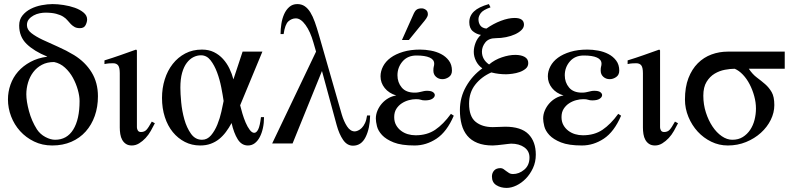

<svg xmlns="http://www.w3.org/2000/svg" viewBox="-20 -703 3885 941"><path d="M211 -426Q147 -452 110.5 -487.5Q74 -523 74 -578Q74 -607 90 -627Q106 -647 130.5 -659.5Q155 -672 184 -677.5Q213 -683 238 -683Q262 -683 291.5 -678.5Q321 -674 346.5 -665Q372 -656 389.5 -641.5Q407 -627 407 -608Q407 -595 399.5 -580Q392 -565 372 -565Q356 -565 346 -570.5Q336 -576 327.5 -584.5Q319 -593 311 -603Q303 -613 289.5 -621.5Q276 -630 255 -635.5Q234 -641 202 -641Q190 -641 174.5 -638Q159 -635 145 -627.5Q131 -620 121.5 -608.5Q112 -597 112 -580Q112 -558 133.5 -541Q155 -524 189 -508Q223 -492 264 -474Q305 -456 343 -433Q398 -399 429 -348.5Q460 -298 460 -231Q460 -179 444.5 -135Q429 -91 400 -58.5Q371 -26 329.5 -8Q288 10 236 10Q187 10 147 -9.5Q107 -29 78.5 -60.5Q50 -92 34.5 -132.5Q19 -173 19 -216Q19 -253 31.5 -288.5Q44 -324 68.5 -352Q93 -380 129 -399.5Q165 -419 211 -425ZM370 -208Q370 -232 361.5 -262.5Q353 -293 337.5 -321.5Q322 -350 298.5 -371.5Q275 -393 245 -399Q211 -399 185.5 -385.5Q160 -372 143 -349.5Q126 -327 117.5 -298.5Q109 -270 109 -241Q109 -207 122 -158.5Q135 -110 161 -69Q177 -45 202.5 -31.5Q228 -18 250 -18Q308 -18 339 -68Q370 -118 370 -208Z M739 -99Q730 -81 719 -61.5Q708 -42 693.5 -26.5Q679 -11 662 -0.5Q645 10 626 10Q609 10 597.5 2.5Q586 -5 579 -17.5Q572 -30 569.5 -46Q567 -62 567 -78V-344Q567 -372 559 -382.5Q551 -393 534 -393Q527 -393 516.5 -392.5Q506 -392 492 -389V-407Q531 -419 569.5 -432.5Q608 -446 647 -460L651 -456V-79Q651 -71 655.5 -63.5Q660 -56 671 -56Q687 -56 697 -66Q707 -76 724 -107Z M1274 -129Q1274 -100 1268.5 -75Q1263 -50 1253 -31Q1243 -12 1228.5 -1Q1214 10 1195 10Q1164 10 1145 -20.5Q1126 -51 1115 -100Q1102 -76 1087 -56Q1072 -36 1054 -21.5Q1036 -7 1013 1.5Q990 10 961 10Q920 10 886 -7.5Q852 -25 827 -55.5Q802 -86 788 -129Q774 -172 774 -223Q774 -271 787.5 -314Q801 -357 826.5 -389.5Q852 -422 888 -441Q924 -460 970 -460Q1003 -460 1028.5 -447.5Q1054 -435 1073 -414Q1092 -393 1104.5 -367Q1117 -341 1124 -314L1169 -450H1266L1157 -187Q1161 -170 1168 -146.5Q1175 -123 1184 -102Q1193 -81 1204 -66.5Q1215 -52 1226 -52Q1237 -52 1245.5 -69Q1254 -86 1259 -129ZM1076 -208Q1072 -236 1064.5 -274.5Q1057 -313 1044 -348Q1031 -383 1012 -407.5Q993 -432 965 -432Q946 -432 928 -423Q910 -414 895.5 -395Q881 -376 872.5 -346Q864 -316 864 -273Q864 -245 868 -202Q872 -159 883.5 -118Q895 -77 916 -47.5Q937 -18 970 -18Q996 -18 1014.5 -40Q1033 -62 1045.5 -93Q1058 -124 1065 -156Q1072 -188 1076 -208Z M1794 -137Q1793 -74 1772 -31.5Q1751 11 1710 11Q1681 11 1661.5 -17.5Q1642 -46 1630 -90L1558 -355L1414 0H1314L1529 -450L1516 -495Q1501 -548 1477.5 -580.5Q1454 -613 1430 -613Q1410 -613 1393.5 -598.5Q1377 -584 1370 -536H1355Q1355 -560 1359 -586Q1363 -612 1372.5 -633.5Q1382 -655 1398 -669Q1414 -683 1437 -683Q1458 -683 1473.5 -672.5Q1489 -662 1501 -642.5Q1513 -623 1523 -595Q1533 -567 1543 -532L1655 -142Q1665 -108 1681 -83.5Q1697 -59 1719 -59Q1725 -59 1734.5 -63Q1744 -67 1753 -76Q1762 -85 1769 -100Q1776 -115 1779 -137Z M2009 -639Q2014 -650 2022.5 -656Q2031 -662 2047 -662Q2057 -662 2067 -655Q2077 -648 2077 -633Q2077 -624 2069.5 -613Q2062 -602 2050 -588L1984 -507H1950ZM2204 -136Q2170 -57 2119.5 -23.5Q2069 10 2012 10Q1947 10 1909.5 -5Q1872 -20 1852.5 -41Q1833 -62 1827.5 -84.5Q1822 -107 1822 -122Q1822 -142 1830 -161Q1838 -180 1851.5 -195.5Q1865 -211 1883 -221.5Q1901 -232 1922 -235Q1886 -246 1865.5 -271.5Q1845 -297 1845 -329Q1845 -354 1857.5 -378Q1870 -402 1894.5 -420Q1919 -438 1955.5 -449Q1992 -460 2039 -460Q2064 -460 2091.5 -455Q2119 -450 2142 -438Q2165 -426 2180 -406Q2195 -386 2195 -357Q2195 -336 2180 -325.5Q2165 -315 2148 -315Q2130 -315 2117 -326.5Q2104 -338 2104 -357Q2104 -371 2106 -377Q2108 -383 2108 -391Q2108 -411 2085.5 -421Q2063 -431 2021 -431Q1978 -431 1953 -402Q1928 -373 1928 -334Q1928 -299 1949 -274Q1970 -249 2012 -249Q2023 -249 2030.5 -250.5Q2038 -252 2044.5 -253.5Q2051 -255 2057.5 -256.5Q2064 -258 2073 -258Q2093 -258 2102 -251.5Q2111 -245 2111 -237Q2111 -227 2099 -219Q2087 -211 2063 -211Q2050 -211 2042.5 -214Q2035 -217 2019 -217Q2002 -217 1983.5 -212Q1965 -207 1949 -196.5Q1933 -186 1922.5 -169.5Q1912 -153 1912 -129Q1912 -107 1921 -90.5Q1930 -74 1945 -62.5Q1960 -51 1978.5 -45.5Q1997 -40 2017 -40Q2073 -40 2113 -67Q2153 -94 2190 -145Z M2384 -667Q2347 -654 2336 -638.5Q2325 -623 2325 -609Q2325 -590 2334.5 -577.5Q2344 -565 2364 -563Q2398 -587 2435 -601Q2472 -615 2502 -615Q2548 -615 2548 -582Q2548 -568 2536 -556Q2524 -544 2504.5 -535Q2485 -526 2460.5 -521Q2436 -516 2411 -516Q2375 -516 2358.5 -495Q2342 -474 2342 -450Q2342 -411 2377 -387Q2404 -410 2439.5 -422Q2475 -434 2505 -434Q2534 -434 2551.5 -424Q2569 -414 2569 -394Q2569 -377 2556.5 -366.5Q2544 -356 2527 -350Q2510 -344 2491 -341.5Q2472 -339 2460 -339Q2443 -339 2425.5 -341Q2408 -343 2388 -348Q2340 -327 2309.5 -288.5Q2279 -250 2279 -195Q2279 -132 2311 -106Q2343 -80 2395 -80Q2409 -80 2428 -81Q2447 -82 2456 -82Q2534 -82 2570 -45.5Q2606 -9 2606 55Q2606 91 2592 121Q2578 151 2557 172.5Q2536 194 2511 206Q2486 218 2463 218Q2434 218 2412.5 204.5Q2391 191 2391 162Q2391 145 2401.5 133Q2412 121 2433 121Q2441 121 2447.5 125.5Q2454 130 2461 135.5Q2468 141 2475.5 145.5Q2483 150 2494 150Q2524 150 2549.5 128.5Q2575 107 2575 69Q2575 37 2549.5 19Q2524 1 2485 1Q2481 1 2469.5 2.5Q2458 4 2444.5 5.5Q2431 7 2417.5 8.5Q2404 10 2395 10Q2351 10 2320 -2.5Q2289 -15 2270 -38Q2251 -61 2242.5 -93Q2234 -125 2234 -163Q2234 -226 2264.5 -279.5Q2295 -333 2344 -368Q2324 -382 2313 -404Q2302 -426 2302 -449Q2302 -471 2311 -494Q2320 -517 2337 -532Q2316 -535 2298 -549.5Q2280 -564 2280 -594Q2280 -625 2303 -647Q2326 -669 2376 -683Z M3024 -136Q2990 -57 2939.5 -23.5Q2889 10 2832 10Q2767 10 2729.5 -5Q2692 -20 2672.5 -41Q2653 -62 2647.5 -84.5Q2642 -107 2642 -122Q2642 -142 2650 -161Q2658 -180 2671.5 -195.5Q2685 -211 2703 -221.5Q2721 -232 2742 -235Q2706 -246 2685.5 -271.5Q2665 -297 2665 -329Q2665 -354 2677.5 -378Q2690 -402 2714.5 -420Q2739 -438 2775.5 -449Q2812 -460 2859 -460Q2884 -460 2911.5 -455Q2939 -450 2962 -438Q2985 -426 3000 -406Q3015 -386 3015 -357Q3015 -336 3000 -325.5Q2985 -315 2968 -315Q2950 -315 2937 -326.5Q2924 -338 2924 -357Q2924 -371 2926 -377Q2928 -383 2928 -391Q2928 -411 2905.5 -421Q2883 -431 2841 -431Q2798 -431 2773 -402Q2748 -373 2748 -334Q2748 -299 2769 -274Q2790 -249 2832 -249Q2843 -249 2850.5 -250.5Q2858 -252 2864.5 -253.5Q2871 -255 2877.5 -256.5Q2884 -258 2893 -258Q2913 -258 2922 -251.5Q2931 -245 2931 -237Q2931 -227 2919 -219Q2907 -211 2883 -211Q2870 -211 2862.5 -214Q2855 -217 2839 -217Q2822 -217 2803.5 -212Q2785 -207 2769 -196.5Q2753 -186 2742.5 -169.5Q2732 -153 2732 -129Q2732 -107 2741 -90.5Q2750 -74 2765 -62.5Q2780 -51 2798.5 -45.5Q2817 -40 2837 -40Q2893 -40 2933 -67Q2973 -94 3010 -145Z M3303 -99Q3294 -81 3283 -61.5Q3272 -42 3257.5 -26.5Q3243 -11 3226 -0.5Q3209 10 3190 10Q3173 10 3161.5 2.5Q3150 -5 3143 -17.5Q3136 -30 3133.5 -46Q3131 -62 3131 -78V-344Q3131 -372 3123 -382.5Q3115 -393 3098 -393Q3091 -393 3080.5 -392.5Q3070 -392 3056 -389V-407Q3095 -419 3133.5 -432.5Q3172 -446 3211 -460L3215 -456V-79Q3215 -71 3219.5 -63.5Q3224 -56 3235 -56Q3251 -56 3261 -66Q3271 -76 3288 -107Z M3650 -366Q3668 -339 3689.5 -323Q3711 -307 3730 -290.5Q3749 -274 3762 -251.5Q3775 -229 3775 -188Q3775 -151 3757.5 -115.5Q3740 -80 3709 -52Q3678 -24 3636.5 -7Q3595 10 3547 10Q3504 10 3466 -8.5Q3428 -27 3399.5 -58Q3371 -89 3354 -130Q3337 -171 3337 -215Q3337 -276 3354 -320Q3371 -364 3400 -393Q3429 -422 3467 -436Q3505 -450 3547 -450H3826V-366ZM3685 -171Q3685 -201 3676.5 -232Q3668 -263 3654 -290Q3640 -317 3621 -337Q3602 -357 3581 -366Q3559 -366 3532.5 -361Q3506 -356 3482.5 -342Q3459 -328 3443 -302Q3427 -276 3427 -234Q3427 -191 3439.5 -152Q3452 -113 3472 -83Q3492 -53 3517.5 -35.5Q3543 -18 3569 -18Q3599 -18 3620.5 -31.5Q3642 -45 3656.5 -66.5Q3671 -88 3678 -115.5Q3685 -143 3685 -171Z"/></svg>

Font: STIXGeneralUnicodeRegular
Style: Regular
Weight: 400
Designer: MicroPress Inc., with final additions and corrections provided by Coen Hoffman, Elsevier (retired)
Version: Version 1.1.0